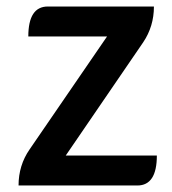

<svg xmlns="http://www.w3.org/2000/svg" viewBox="-20 -570 530 590"><path d="M37 0Q37 -62 71 -111L309 -458H67Q67 -550 127 -550H453Q453 -489 420 -440L182 -92H462Q462 0 402 0Z"/></svg>

Font: Swei Half Moon CJK TC
Style: Medium
Weight: 500
Version: Version 2.125